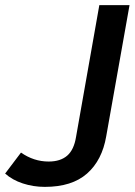

<svg xmlns="http://www.w3.org/2000/svg" viewBox="-26 -720 526 750"><path d="M-6 -42 56 -124Q106 -89 164 -89Q210 -89 236.5 -112Q263 -135 271 -185L362 -700H480L389 -188Q373 -94 314 -42Q255 10 149 10Q104 10 63 -3.5Q22 -17 -6 -42Z"/></svg>

Font: Niramit SemiBold
Style: Italic
Weight: 600
Italic angle: -10°
Designer: Katatrad Aksorn Co.,Ltd.
Foundry: Cadson Demak Co.,Ltd.
Version: Version 1.001; ttfautohint (v1.6)